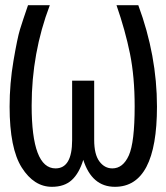

<svg xmlns="http://www.w3.org/2000/svg" viewBox="-20 -709 640 740"><path d="M513 -689Q585 -495 585 -298Q585 11 423 11Q334 11 301 -93Q285 -41 256.5 -15Q228 11 180 11Q111 11 64 -63Q17 -137 17 -298Q17 -387 32 -475Q47 -563 57 -595.5Q67 -628 88 -689H172Q102 -505 102 -302Q102 -60 194 -60Q258 -60 258 -169V-398H343V-170Q343 -114 363 -87Q383 -60 413 -60Q454 -60 476.5 -110Q499 -160 499 -299Q499 -413 481 -502Q463 -591 429 -689Z"/></svg>

Font: Fira Mono
Style: Regular
Weight: 400
Designer: Carrois Corporate & Edenspiekermann AG
Foundry: Carrois Corporate GbR & Edenspiekermann AG
Version: Version 3.206;PS 003.206;hotconv 1.0.70;makeotf.lib2.5.58329